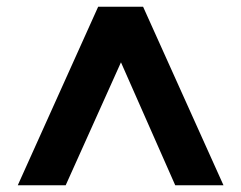

<svg xmlns="http://www.w3.org/2000/svg" viewBox="-20 -720 720 573"><path d="M341 -534 176 -167H33L273 -700H407L647 -167H503Z"/></svg>

Font: SVN-Poppins SemiBold
Style: Regular
Weight: 600
Designer: Ninad Kale (Devanagari), Jonny Pinhorn (Latin)
Foundry: Indian Type Foundry
Version: Version 3.002 2017